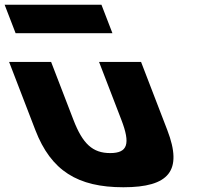

<svg xmlns="http://www.w3.org/2000/svg" viewBox="-186 -774 862 809"><path d="M-166.5 -754 -120.2 -634H287.8L241.5 -754ZM-147.6 -513H29.4L123.4 -269C162.3 -168 204.3 -129 278.3 -129C352.3 -129 364.3 -168 325.4 -269L231.4 -513H408.4L518.9 -226C585.2 -54 525.8 15 333.8 15C141.8 15 29.2 -54 -37.1 -226Z"/></svg>

Font: Hussar
Style: BdOpOblFour
Weight: 700
Foundry: Cannot Into Space Fonts
Version: Version 2.00